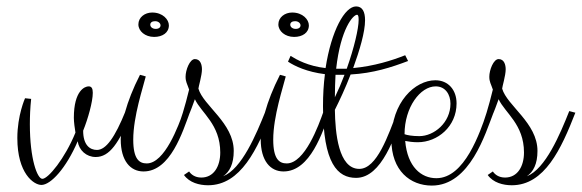

<svg xmlns="http://www.w3.org/2000/svg" viewBox="-20 -585 1812 598"><path d="M371 -239C338 -157 310 -118 282 -118C260 -118 239 -133 239 -178C254 -215 269 -268 269 -296C269 -310 265 -316 256 -316C245 -316 210 -304 210 -218C210 -205 213 -184 215 -172C182 -91 130 -28 112 -28C96 -28 73 -90 73 -198C73 -222 74 -249 77 -277L58 -279C58 -279 34 -226 34 -155C34 -45 85 -9 109 -9C138 -9 186 -61 222 -145C226 -117 249 -96 278 -96C321 -96 350 -138 390 -234Z M427 -51C511 -51 549 -175 571 -234L552 -239C536 -193 493 -76 437 -76C414 -76 395 -89 395 -150C395 -223 426 -314 434 -347L416 -352C372 -266 356 -195 356 -151C356 -84 386 -51 427 -51ZM506 -506C506 -524 487 -546 454 -546C431 -546 411 -531 411 -509C411 -488 432 -470 460 -470C486 -470 506 -483 506 -506ZM480 -506C480 -500 475 -495 465 -495C455 -495 448 -501 448 -508C448 -515 454 -519 463 -519C474 -519 480 -512 480 -506Z M587 -276C607 -233 666 -198 666 -110C666 -67 646 -32 607 -32C587 -32 575 -42 569 -51L553 -40C570 -16 601 -8 628 -8C730 -8 782 -121 826 -234L807 -239C778 -166 733 -59 675 -36C695 -50 708 -74 708 -115C708 -202 613 -256 598 -309C598 -314 609 -350 609 -369C609 -382 605 -401 587 -401C571 -401 558 -367 558 -346C558 -330 563 -324 569 -306C556 -253 544 -212 527 -171L531 -167C562 -203 573 -238 587 -276Z M863 -51C947 -51 985 -175 1007 -234L988 -239C972 -193 929 -76 873 -76C850 -76 831 -89 831 -150C831 -223 862 -314 870 -347L852 -352C808 -266 792 -195 792 -151C792 -84 822 -51 863 -51ZM942 -506C942 -524 923 -546 890 -546C867 -546 847 -531 847 -509C847 -488 868 -470 896 -470C922 -470 942 -483 942 -506ZM916 -506C916 -500 911 -495 901 -495C891 -495 884 -501 884 -508C884 -515 890 -519 899 -519C910 -519 916 -512 916 -506Z M877 -393C898 -379 936 -361 992 -354C988 -323 986 -290 986 -254C986 -75 1032 -31 1089 -31C1170 -31 1210 -163 1237 -234L1218 -239C1189 -163 1154 -59 1099 -59C1034 -59 1024 -171 1023 -243C1037 -271 1056 -311 1072 -353C1143 -357 1198 -375 1251 -395L1242 -413C1202 -397 1145 -379 1080 -373C1100 -428 1117 -485 1117 -522C1117 -548 1109 -565 1089 -565C1054 -565 1012 -490 994 -373C940 -379 904 -399 885 -411ZM1092 -539C1096 -539 1097 -533 1097 -523C1097 -496 1083 -436 1060 -371H1036H1027C1041 -496 1080 -539 1092 -539ZM1023 -283C1023 -308 1024 -331 1025 -352H1035H1053C1044 -328 1034 -305 1023 -282Z M1325 -7C1444 -7 1492 -170 1517 -234L1498 -239C1474 -170 1427 -30 1339 -30C1292 -30 1249 -65 1242 -146C1252 -144 1266 -142 1281 -142C1343 -142 1402 -191 1402 -263C1402 -305 1376 -335 1336 -335C1273 -335 1199 -267 1199 -150C1199 -53 1258 -7 1325 -7ZM1337 -316C1367 -316 1383 -291 1383 -262C1383 -203 1332 -161 1286 -161C1264 -161 1248 -164 1240 -167C1240 -251 1289 -316 1337 -316Z M1533 -276C1553 -233 1612 -198 1612 -110C1612 -67 1592 -32 1553 -32C1533 -32 1521 -42 1515 -51L1499 -40C1516 -16 1547 -8 1574 -8C1676 -8 1728 -121 1772 -234L1753 -239C1724 -166 1679 -59 1621 -36C1641 -50 1654 -74 1654 -115C1654 -202 1559 -256 1544 -309C1544 -314 1555 -350 1555 -369C1555 -382 1551 -401 1533 -401C1517 -401 1504 -367 1504 -346C1504 -330 1509 -324 1515 -306C1502 -253 1490 -212 1473 -171L1477 -167C1508 -203 1519 -238 1533 -276Z"/></svg>

Font: Clicker Script
Style: Regular
Weight: 400
Designer: Astigmatic (AOETI)
Foundry: Astigmatic (AOETI)
Version: Version 1.000